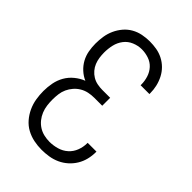

<svg xmlns="http://www.w3.org/2000/svg" viewBox="-221 -838 941 941"><g transform="rotate(45 250.0 -367.5)"><path d="M247 8Q220 8 193 2.5Q166 -3 142 -16Q118 -29 100 -50Q82 -71 70.5 -96Q59 -121 54.5 -148Q50 -175 50 -202Q50 -231 55.5 -259Q61 -287 75 -311.5Q89 -336 111.5 -354.5Q134 -373 160 -383Q137 -393 118 -410.5Q99 -428 87 -450Q75 -472 70.5 -497Q66 -522 66 -547Q66 -573 70 -598Q74 -623 84.5 -646Q95 -669 111.5 -688.5Q128 -708 150 -720.5Q172 -733 197 -738Q222 -743 247 -743Q271 -743 294.5 -739Q318 -735 339.5 -724Q361 -713 378 -696Q395 -679 406 -657.5Q417 -636 422.5 -612.5Q428 -589 428 -565V-559H367V-564Q367 -588 359.5 -612Q352 -636 335.5 -654Q319 -672 295 -680Q271 -688 247 -688Q221 -688 196 -677.5Q171 -667 155 -646Q139 -625 133 -599Q127 -573 127 -546Q127 -529 129.5 -511.5Q132 -494 138.5 -478Q145 -462 156.5 -448.5Q168 -435 183 -426Q198 -417 215.5 -413.5Q233 -410 250 -410H305V-355H250Q230 -355 211 -351Q192 -347 175 -337Q158 -327 145 -312Q132 -297 124 -279.5Q116 -262 113.5 -242.5Q111 -223 111 -203Q111 -184 113.5 -164.5Q116 -145 123.5 -126.5Q131 -108 143.5 -92.5Q156 -77 172.5 -66.5Q189 -56 208.5 -51.5Q228 -47 247 -47Q273 -47 299 -54.5Q325 -62 344.5 -79.5Q364 -97 373.5 -122Q383 -147 383 -173V-176H444V-172Q444 -147 438 -122.5Q432 -98 419 -76.5Q406 -55 387 -38Q368 -21 345 -10.5Q322 0 297 4Q272 8 247 8Z"/></g></svg>

Font: Iosevka Light
Style: Regular
Weight: 300
Monospace: yes
Designer: Belleve Invis
Foundry: Belleve Invis
Version: Version 32.5.0; ttfautohint (v1.8.4)